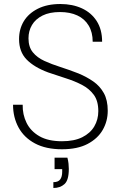

<svg xmlns="http://www.w3.org/2000/svg" viewBox="-20 -732 603 957"><path d="M289 12Q209 12 154.5 -17Q100 -46 72.5 -96.5Q45 -147 45 -210H93Q92 -161 112.5 -119.5Q133 -78 176.5 -53Q220 -28 289 -28Q350 -28 390 -48Q430 -68 450 -102Q470 -136 470 -178Q470 -229 447.5 -259.5Q425 -290 388.5 -309Q352 -328 307.5 -342Q263 -356 220 -371Q150 -397 112.5 -435.5Q75 -474 75 -537Q75 -587 98.5 -626Q122 -665 168.5 -688.5Q215 -712 281 -712Q341 -712 388 -690.5Q435 -669 462 -627Q489 -585 489 -524H442Q442 -571 422 -604.5Q402 -638 365.5 -655Q329 -672 279 -672Q227 -672 192 -654.5Q157 -637 139.5 -607.5Q122 -578 122 -541Q122 -498 143.5 -471.5Q165 -445 201 -428.5Q237 -412 281 -398Q325 -384 371 -366Q412 -349 445 -326Q478 -303 497.5 -268Q517 -233 517 -180Q517 -128 492 -84.5Q467 -41 416.5 -14.5Q366 12 289 12ZM246 205V176Q270 176 280 162.5Q290 149 290 124V111H252V54H316Q320 69 321.5 83.5Q323 98 323 110Q323 166 301.5 185.5Q280 205 246 205Z"/></svg>

Font: DM Sans 12pt ExtraLight
Style: Regular
Weight: 250
Version: Version 4.004;gftools[0.9.30]